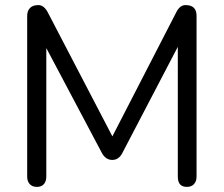

<svg xmlns="http://www.w3.org/2000/svg" viewBox="-20 -730 881 755"><path d="M714.8 4.9Q679.2 4.9 679.2 -35.2V-545.9L461.9 -129.9Q447.8 -101.1 421.4 -101.1Q395 -101.1 379.9 -129.9L162.1 -541V-35.2Q162.1 -17.1 152.6 -6.1Q143.1 4.9 125 4.9Q106.9 4.9 96.9 -6.1Q86.9 -17.1 86.9 -35.2V-668Q86.9 -687 97.9 -698.5Q108.9 -710 130.9 -710Q152.8 -710 168 -681.2L421.9 -193.8L672.9 -681.2Q687 -710 709.5 -710Q752.9 -710 752.9 -668V-35.2Q752.9 -17.1 742.9 -6.1Q732.9 4.9 714.8 4.9Z"/></svg>

Font: Nunito-Regular
Style: Regular
Weight: 400
Designer: Vernon Adams
Foundry: newtypography
Version: Version 3.000